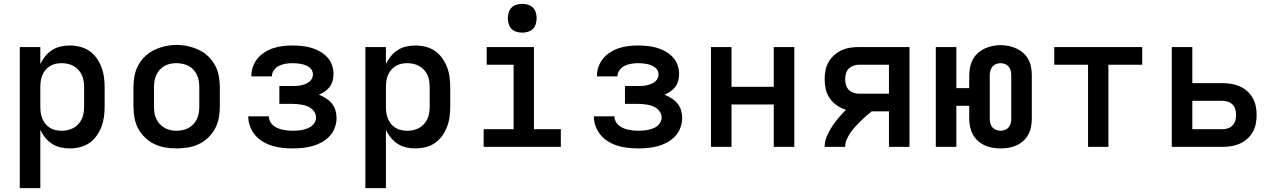

<svg xmlns="http://www.w3.org/2000/svg" viewBox="-20 -765 6640 1000"><path d="M83 215V-520H190V-431Q200 -453 215.5 -472Q231 -491 251 -504Q271 -517 295 -522.5Q319 -528 343 -528Q370 -528 396.5 -521.5Q423 -515 445 -500Q467 -485 483 -462.5Q499 -440 508.5 -415Q518 -390 521.5 -363.5Q525 -337 525 -310V-210Q525 -183 521.5 -156.5Q518 -130 508.5 -105Q499 -80 483 -57.5Q467 -35 445 -20Q423 -5 396.5 1.5Q370 8 343 8Q319 8 295 2.5Q271 -3 251 -16Q231 -29 215.5 -48Q200 -67 190 -89V215ZM301 -84Q317 -84 333 -87.5Q349 -91 363.5 -99Q378 -107 389 -119.5Q400 -132 406.5 -146.5Q413 -161 415.5 -177.5Q418 -194 418 -210V-310Q418 -326 415.5 -342.5Q413 -359 406.5 -373.5Q400 -388 389 -400.5Q378 -413 363.5 -421Q349 -429 333 -432.5Q317 -436 301 -436Q285 -436 269 -432.5Q253 -429 239.5 -420.5Q226 -412 216 -399.5Q206 -387 200 -372Q194 -357 192 -341.5Q190 -326 190 -310V-210Q190 -194 192 -178.5Q194 -163 200 -148Q206 -133 216 -120.5Q226 -108 239.5 -99.5Q253 -91 269 -87.5Q285 -84 301 -84Z M900 8Q870 8 840.5 3Q811 -2 784.5 -14.5Q758 -27 736 -48Q714 -69 700 -95Q686 -121 680.5 -150.5Q675 -180 675 -210V-310Q675 -340 680.5 -369.5Q686 -399 700 -425Q714 -451 736 -472Q758 -493 785 -505.5Q812 -518 841 -524.5Q870 -531 900 -531Q930 -531 959 -524.5Q988 -518 1015 -505.5Q1042 -493 1064 -472Q1086 -451 1100 -425Q1114 -399 1119.5 -369.5Q1125 -340 1125 -310V-210Q1125 -180 1119.5 -150.5Q1114 -121 1100 -95Q1086 -69 1064 -48Q1042 -27 1015.5 -14.5Q989 -2 959.5 3Q930 8 900 8ZM900 -84Q916 -84 932.5 -87.5Q949 -91 963 -99Q977 -107 988 -119Q999 -131 1006 -146Q1013 -161 1015.5 -177.5Q1018 -194 1018 -210V-310Q1018 -326 1015.5 -342.5Q1013 -359 1006 -374Q999 -389 988 -401.5Q977 -414 962.5 -421.5Q948 -429 931.5 -432.5Q915 -436 898 -436Q882 -436 866 -432.5Q850 -429 836 -421Q822 -413 811 -400.5Q800 -388 793.5 -373Q787 -358 784.5 -342Q782 -326 782 -310V-210Q782 -194 784.5 -177.5Q787 -161 794 -146Q801 -131 812 -119Q823 -107 837 -99Q851 -91 867.5 -87.5Q884 -84 900 -84Z M1503 8Q1476 8 1449.5 5Q1423 2 1398 -5.5Q1373 -13 1349.5 -27Q1326 -41 1309 -61Q1292 -81 1282.5 -106.5Q1273 -132 1273 -158Q1273 -158 1273 -158.5Q1273 -159 1273 -159H1380Q1380 -146 1386 -133.5Q1392 -121 1402 -112.5Q1412 -104 1424.5 -98.5Q1437 -93 1450 -90Q1463 -87 1476 -85.5Q1489 -84 1503 -84Q1516 -84 1529 -85Q1542 -86 1554.5 -88.5Q1567 -91 1579.5 -95.5Q1592 -100 1602.5 -108Q1613 -116 1619.5 -128Q1626 -140 1626 -153Q1626 -153 1626 -153Q1626 -153 1626 -153Q1626 -166 1619.5 -178.5Q1613 -191 1602.5 -199Q1592 -207 1579.5 -212Q1567 -217 1553.5 -219.5Q1540 -222 1526.5 -223Q1513 -224 1500 -224H1435V-317H1500Q1512 -317 1523.5 -317.5Q1535 -318 1546.5 -320.5Q1558 -323 1569 -327Q1580 -331 1589.5 -338Q1599 -345 1604.5 -355.5Q1610 -366 1610 -378Q1610 -389 1604.5 -399Q1599 -409 1589.5 -415.5Q1580 -422 1569.5 -426Q1559 -430 1548 -432Q1537 -434 1525.5 -435Q1514 -436 1503 -436Q1485 -436 1467.5 -433Q1450 -430 1434 -422.5Q1418 -415 1407 -400Q1396 -385 1396 -367Q1396 -367 1396 -367Q1396 -367 1396 -367H1289Q1289 -367 1289 -368Q1289 -369 1289 -369Q1289 -394 1297.5 -418Q1306 -442 1322 -461Q1338 -480 1359.5 -493.5Q1381 -507 1404.5 -514.5Q1428 -522 1453 -525Q1478 -528 1503 -528Q1527 -528 1551.5 -525.5Q1576 -523 1599.5 -516.5Q1623 -510 1644.5 -498Q1666 -486 1683 -468.5Q1700 -451 1708.5 -427.5Q1717 -404 1717 -380Q1717 -362 1712.5 -344.5Q1708 -327 1697.5 -313Q1687 -299 1672.5 -289Q1658 -279 1641 -272Q1660 -264 1677.5 -253Q1695 -242 1708 -226.5Q1721 -211 1727 -191Q1733 -171 1733 -151Q1733 -125 1723.5 -99.5Q1714 -74 1696 -55Q1678 -36 1655 -23.5Q1632 -11 1606.5 -4Q1581 3 1555 5.5Q1529 8 1503 8Z M1883 215V-520H1990V-431Q2000 -453 2015.5 -472Q2031 -491 2051 -504Q2071 -517 2095 -522.5Q2119 -528 2143 -528Q2170 -528 2196.5 -521.5Q2223 -515 2245 -500Q2267 -485 2283 -462.5Q2299 -440 2308.5 -415Q2318 -390 2321.5 -363.5Q2325 -337 2325 -310V-210Q2325 -183 2321.5 -156.5Q2318 -130 2308.5 -105Q2299 -80 2283 -57.5Q2267 -35 2245 -20Q2223 -5 2196.5 1.5Q2170 8 2143 8Q2119 8 2095 2.5Q2071 -3 2051 -16Q2031 -29 2015.5 -48Q2000 -67 1990 -89V215ZM2101 -84Q2117 -84 2133 -87.5Q2149 -91 2163.5 -99Q2178 -107 2189 -119.5Q2200 -132 2206.5 -146.5Q2213 -161 2215.5 -177.5Q2218 -194 2218 -210V-310Q2218 -326 2215.5 -342.5Q2213 -359 2206.5 -373.5Q2200 -388 2189 -400.5Q2178 -413 2163.5 -421Q2149 -429 2133 -432.5Q2117 -436 2101 -436Q2085 -436 2069 -432.5Q2053 -429 2039.5 -420.5Q2026 -412 2016 -399.5Q2006 -387 2000 -372Q1994 -357 1992 -341.5Q1990 -326 1990 -310V-210Q1990 -194 1992 -178.5Q1994 -163 2000 -148Q2006 -133 2016 -120.5Q2026 -108 2039.5 -99.5Q2053 -91 2069 -87.5Q2085 -84 2101 -84Z M2499 0V-92H2655V-428H2515V-520H2761V-92H2901V0ZM2700 -595Q2685 -595 2670 -599.5Q2655 -604 2644.5 -614.5Q2634 -625 2629.5 -640Q2625 -655 2625 -670Q2625 -685 2629.5 -700Q2634 -715 2644.5 -725.5Q2655 -736 2670 -740.5Q2685 -745 2700 -745Q2715 -745 2730 -740.5Q2745 -736 2755.5 -725.5Q2766 -715 2770.5 -700Q2775 -685 2775 -670Q2775 -655 2770.5 -640Q2766 -625 2755.5 -614.5Q2745 -604 2730 -599.5Q2715 -595 2700 -595Z M3303 8Q3276 8 3249.5 5Q3223 2 3198 -5.5Q3173 -13 3149.5 -27Q3126 -41 3109 -61Q3092 -81 3082.5 -106.5Q3073 -132 3073 -158Q3073 -158 3073 -158.5Q3073 -159 3073 -159H3180Q3180 -146 3186 -133.5Q3192 -121 3202 -112.5Q3212 -104 3224.5 -98.5Q3237 -93 3250 -90Q3263 -87 3276 -85.5Q3289 -84 3303 -84Q3316 -84 3329 -85Q3342 -86 3354.5 -88.5Q3367 -91 3379.5 -95.5Q3392 -100 3402.5 -108Q3413 -116 3419.5 -128Q3426 -140 3426 -153Q3426 -153 3426 -153Q3426 -153 3426 -153Q3426 -166 3419.5 -178.5Q3413 -191 3402.5 -199Q3392 -207 3379.5 -212Q3367 -217 3353.5 -219.5Q3340 -222 3326.5 -223Q3313 -224 3300 -224H3235V-317H3300Q3312 -317 3323.5 -317.5Q3335 -318 3346.5 -320.5Q3358 -323 3369 -327Q3380 -331 3389.5 -338Q3399 -345 3404.5 -355.5Q3410 -366 3410 -378Q3410 -389 3404.5 -399Q3399 -409 3389.5 -415.5Q3380 -422 3369.5 -426Q3359 -430 3348 -432Q3337 -434 3325.5 -435Q3314 -436 3303 -436Q3285 -436 3267.5 -433Q3250 -430 3234 -422.5Q3218 -415 3207 -400Q3196 -385 3196 -367Q3196 -367 3196 -367Q3196 -367 3196 -367H3089Q3089 -367 3089 -368Q3089 -369 3089 -369Q3089 -394 3097.5 -418Q3106 -442 3122 -461Q3138 -480 3159.5 -493.5Q3181 -507 3204.5 -514.5Q3228 -522 3253 -525Q3278 -528 3303 -528Q3327 -528 3351.5 -525.5Q3376 -523 3399.5 -516.5Q3423 -510 3444.5 -498Q3466 -486 3483 -468.5Q3500 -451 3508.5 -427.5Q3517 -404 3517 -380Q3517 -362 3512.5 -344.5Q3508 -327 3497.5 -313Q3487 -299 3472.5 -289Q3458 -279 3441 -272Q3460 -264 3477.5 -253Q3495 -242 3508 -226.5Q3521 -211 3527 -191Q3533 -171 3533 -151Q3533 -125 3523.5 -99.5Q3514 -74 3496 -55Q3478 -36 3455 -23.5Q3432 -11 3406.5 -4Q3381 3 3355 5.5Q3329 8 3303 8Z M3683 0V-520H3790V-313H4010V-520H4117V0H4010V-221H3790V0Z M4275 0Q4275 -29 4286.5 -55.5Q4298 -82 4313.5 -106Q4329 -130 4347.5 -151.5Q4366 -173 4386 -193Q4361 -201 4339 -216Q4317 -231 4302 -252.5Q4287 -274 4281 -300Q4275 -326 4275 -352Q4275 -376 4279.5 -399Q4284 -422 4295.5 -442Q4307 -462 4325 -478Q4343 -494 4364 -503.5Q4385 -513 4408 -516.5Q4431 -520 4455 -520H4717V0H4610V-185H4520Q4505 -173 4490 -160Q4475 -147 4461 -133Q4447 -119 4433.5 -104Q4420 -89 4409 -73Q4398 -57 4390 -38.5Q4382 -20 4382 0ZM4455 -277H4610V-428H4455Q4440 -428 4425.5 -423Q4411 -418 4400.5 -407.5Q4390 -397 4386 -382Q4382 -367 4382 -352Q4382 -338 4386 -323Q4390 -308 4400.5 -297.5Q4411 -287 4425.5 -282Q4440 -277 4455 -277Z M5191 8Q5170 8 5149 4.5Q5128 1 5108.5 -8Q5089 -17 5073 -31.5Q5057 -46 5047 -64.5Q5037 -83 5032.5 -104.5Q5028 -126 5028 -147V-214H4961V0H4854V-520H4961V-306H5028V-373Q5028 -394 5032.5 -415.5Q5037 -437 5047 -455.5Q5057 -474 5073 -488.5Q5089 -503 5108.5 -512Q5128 -521 5149 -525.5Q5170 -530 5191 -530Q5213 -530 5234 -525.5Q5255 -521 5274.5 -512Q5294 -503 5310 -488.5Q5326 -474 5336 -455.5Q5346 -437 5350 -415.5Q5354 -394 5354 -373V-147Q5354 -126 5350 -104.5Q5346 -83 5336 -64.5Q5326 -46 5310 -31.5Q5294 -17 5274.5 -8Q5255 1 5234 4.5Q5213 8 5191 8ZM5191 -84Q5203 -84 5214.5 -88.5Q5226 -93 5233.5 -102Q5241 -111 5244 -123Q5247 -135 5247 -147V-373Q5247 -385 5244 -397Q5241 -409 5233.5 -418Q5226 -427 5214.5 -431.5Q5203 -436 5191 -436Q5179 -436 5167.5 -431.5Q5156 -427 5148.5 -417.5Q5141 -408 5138 -396.5Q5135 -385 5135 -373V-147Q5135 -135 5138 -123Q5141 -111 5148.5 -102Q5156 -93 5167.5 -88.5Q5179 -84 5191 -84Z M5647 0V-428H5471V-520H5929V-428H5753V0Z M6083 0V-520H6190V-332H6346Q6369 -332 6392 -328.5Q6415 -325 6436.5 -315.5Q6458 -306 6475.5 -290.5Q6493 -275 6504.5 -255Q6516 -235 6520.5 -212Q6525 -189 6525 -166Q6525 -143 6520.5 -120Q6516 -97 6504.5 -77Q6493 -57 6475.5 -41.5Q6458 -26 6436.5 -16.5Q6415 -7 6392 -3.5Q6369 0 6346 0ZM6190 -92H6346Q6361 -92 6375 -96.5Q6389 -101 6399.5 -112Q6410 -123 6414 -137Q6418 -151 6418 -166Q6418 -181 6414 -195.5Q6410 -210 6399.5 -220.5Q6389 -231 6375 -235.5Q6361 -240 6346 -240H6190Z"/></svg>

Font: Zed Mono Semibold Extended
Style: Regular
Weight: 600
Width: 7
Monospace: yes
Designer: Belleve Invis
Foundry: Belleve Invis
Version: Version 1.0.0; ttfautohint (v1.8.4)